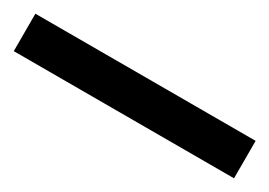

<svg xmlns="http://www.w3.org/2000/svg" viewBox="-18 -994 536 382"><g transform="rotate(30 250.0 -803.0)"><path d="M503 -760H-3V-846H503Z"/></g></svg>

Font: Noto Sans Cham SemiBold
Style: Regular
Weight: 600
Version: Version 2.002